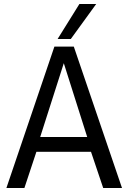

<svg xmlns="http://www.w3.org/2000/svg" viewBox="-20 -940 641 960"><path d="M12 0 252 -707H349L590 0H496L435 -181H162L102 0ZM181 -255H416L299 -624ZM268 -745 377 -920H461L334 -745Z"/></svg>

Font: Georama
Style: Regular
Weight: 400
Designer: Jean-Baptiste Levee
Foundry: Production Type
Version: Version 1.000